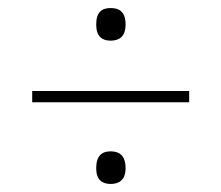

<svg xmlns="http://www.w3.org/2000/svg" viewBox="-20 -597 550 477"><path d="M255 -496C276 -496 292 -506 292 -536C292 -568 276 -577 255 -577C234 -577 219 -568 219 -536C219 -506 234 -496 255 -496ZM60 -343H450V-371H60ZM255 -140C276 -140 292 -150 292 -179C292 -211 276 -221 255 -221C234 -221 219 -211 219 -179C219 -150 234 -140 255 -140Z"/></svg>

Font: Noto Serif Thai SemiCondensed Thin
Style: Regular
Weight: 100
Width: 4
Designer: Monotype Design Team
Foundry: Monotype Imaging Inc.
Version: Version 2.002